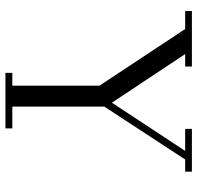

<svg xmlns="http://www.w3.org/2000/svg" viewBox="-30 -712 742 723"><g transform="rotate(90 341.5 -351.0)"><path d="M22 -676.8V-702.1H231V-676.8H184.1L367.2 -400.9L548.8 -676.8H465.8V-702.1H627V-676.8H581.1L381.8 -372.1V-25.9H463.9V0H254.9V-25.9H303.2V-354L89.8 -676.8Z"/></g></svg>

Font: Dehuti Alt
Style: Book
Weight: 400
Version: Version 1.2